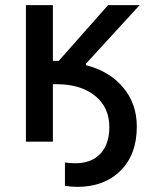

<svg xmlns="http://www.w3.org/2000/svg" viewBox="-20 -552 601 748"><path d="M281 176Q259 176 233 172V81Q251 84 274 84Q336 84 371 47Q406 10 406 -57Q406 -134 350 -179Q294 -224 200 -224H186V0H81V-532H186V-315H209L401 -532H524L315 -304V-298Q406 -275 459.5 -211.5Q513 -148 513 -59Q513 50 449.5 113Q386 176 281 176Z"/></svg>

Font: Manrope Medium
Style: Medium
Weight: 500
Designer: Mikhail Sharanda
Foundry: Mikhail Sharanda
Version: Version 4.000;hotconv 1.0.109;makeotfexe 2.5.65596